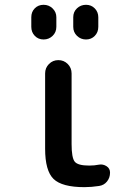

<svg xmlns="http://www.w3.org/2000/svg" viewBox="-20 -770 540 800"><path d="M285.2 -658.2V-698.2Q285.2 -720.7 300.8 -735.4Q316.4 -750 338.4 -750Q360.4 -750 375 -734.9Q389.6 -719.7 389.6 -698.2V-658.2Q389.6 -635.7 375 -620.6Q360.4 -605.5 338.4 -605.5Q316.4 -605.5 300.8 -620.6Q285.2 -635.7 285.2 -658.2ZM110.4 -658.2V-698.2Q110.4 -720.7 125 -735.4Q139.6 -750 161.6 -750Q183.6 -750 199.2 -734.9Q214.8 -719.7 214.8 -698.2V-658.2Q214.8 -635.7 199.2 -620.6Q183.6 -605.5 161.6 -605.5Q139.6 -605.5 125 -620.6Q110.4 -635.7 110.4 -658.2ZM392.6 -84Q409.2 -86.9 423.8 -77.6Q438.5 -68.4 438.5 -50.8Q438.5 -29.3 425.8 -13.7Q413.1 2 392.6 4.9Q360.4 9.8 332 9.8Q238.3 9.8 203.1 -24.4Q168 -58.6 168 -150.4V-463.9Q168 -487.3 184.1 -503.4Q200.2 -519.5 223.1 -519.5Q246.1 -519.5 262.2 -503.4Q278.3 -487.3 278.3 -463.9V-169.9Q278.3 -112.3 291.5 -96.2Q304.7 -80.1 351.6 -80.1Q374 -80.1 392.6 -84Z"/></svg>

Font: Rounded-X Mgen+ 1m medium
Style: Regular
Weight: 500
Designer: [Source Han Sans]
Ryoko NISHIZUKA  (kana & ideographs); Paul D. Hunt (Latin, Greek & Cyrillic); Wenlong ZHANG  (bopomofo
Version: Version 1.059.20150602